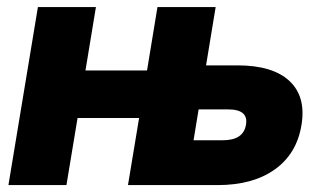

<svg xmlns="http://www.w3.org/2000/svg" viewBox="-20 -536 932 556"><path d="M4.4 0 89.8 -515.6H257.8L227.5 -332H405.8L436 -515.6H604.5L576.7 -346.7H667.5Q770 -346.7 818.4 -301.3Q866.7 -255.9 853 -173.8Q839.4 -90.8 775.9 -45.4Q712.4 0 609.9 0H350.6L382.8 -194.3H204.6L172.4 0ZM540.5 -129.9H626Q685.1 -129.9 692.4 -175.3Q699.7 -219.2 640.6 -219.2H555.2Z"/></svg>

Font: Inter Display ExtraBold
Style: Italic
Weight: 800
Italic angle: -9.39999°
Designer: Rasmus Andersson
Foundry: rsms
Version: Version 4.000;git-a52131595